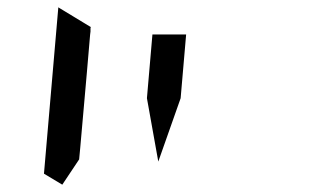

<svg xmlns="http://www.w3.org/2000/svg" viewBox="-20 -981 856 524"><path d="M381 -713 396 -887H488L473 -713L412 -540ZM139 -959Q139 -959 139 -961L228 -907L227 -905V-895L226 -887L217 -782L199 -578L196 -546L150 -477L100 -507Z"/></svg>

Font: DSEG14 Modern
Style: Italic
Weight: 400
Italic angle: -5°
Designer: Keshikan(Twitter:@keshinomi_88pro)
Version: Version 0.46